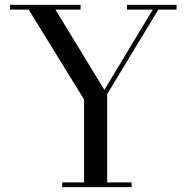

<svg xmlns="http://www.w3.org/2000/svg" viewBox="-20 -770 774 790"><path d="M236 -19.5V0H521.5V-19.5H421V-383L631.5 -730.5H706.5V-750H502.5V-730.5H608.5L409.5 -400L208 -730.5H311.5V-750H21.5V-730.5H98L326 -360.5V-19.5Z"/></svg>

Font: Bodoni* 11
Style: Regular
Weight: 400
Version: Version 2.3